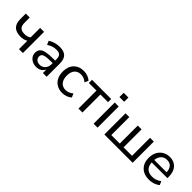

<svg xmlns="http://www.w3.org/2000/svg" viewBox="252 -1908 3124 3124"><g transform="rotate(45 1813.5 -346.5)"><path d="M389 0V-192Q334 -160 264 -160Q158 -160 108 -210.5Q58 -261 58 -363V-487H149V-370Q149 -300 179 -268Q209 -236 276 -236Q310 -236 336.5 -243Q363 -250 388 -268V-487H479V0Z M790 9Q740 9 700 -11Q660 -31 637 -65Q614 -99 614 -141Q614 -194 641 -225.5Q668 -257 732 -270.5Q796 -284 904 -284H937V-313Q937 -372 912.5 -398.5Q888 -425 832 -425Q790 -425 748 -412.5Q706 -400 663 -372L634 -437Q672 -464 727.5 -480Q783 -496 834 -496Q931 -496 978 -449.5Q1025 -403 1025 -304V0H939V-83Q921 -40 882 -15.5Q843 9 790 9ZM807 -57Q863 -57 900 -97Q937 -137 937 -198V-226H906Q828 -226 784.5 -219Q741 -212 722.5 -194.5Q704 -177 704 -146Q704 -107 731.5 -82Q759 -57 807 -57Z M1390 9Q1316 9 1262 -22.5Q1208 -54 1179 -111.5Q1150 -169 1150 -247Q1150 -362 1214.5 -429Q1279 -496 1390 -496Q1435 -496 1479.5 -480Q1524 -464 1554 -435L1524 -371Q1495 -398 1461 -410.5Q1427 -423 1396 -423Q1323 -423 1283 -377Q1243 -331 1243 -246Q1243 -161 1283 -112.5Q1323 -64 1396 -64Q1427 -64 1461 -77Q1495 -90 1524 -117L1554 -52Q1524 -23 1479 -7Q1434 9 1390 9Z M1757 0V-414H1582V-487H2023V-414H1848V0Z M2096 -604V-702H2205V-604ZM2105 0V-487H2196V0Z M2353 0V-487H2440V-73H2635V-487H2722V-73H2917V-487H3004V0Z M3385 9Q3267 9 3199 -58.5Q3131 -126 3131 -242Q3131 -318 3161 -375Q3191 -432 3244.5 -464Q3298 -496 3368 -496Q3467 -496 3524 -432Q3581 -368 3581 -256V-223H3219Q3224 -144 3266.5 -103.5Q3309 -63 3385 -63Q3428 -63 3468 -76Q3508 -89 3545 -119L3573 -56Q3540 -26 3488.5 -8.5Q3437 9 3385 9ZM3370 -430Q3304 -430 3265.5 -389Q3227 -348 3220 -281H3504Q3501 -352 3467 -391Q3433 -430 3370 -430Z"/></g></svg>

Font: Nunito Sans Medium
Style: Regular
Weight: 500
Designer: Vernon Adams
Foundry: Vernon Adams
Version: Version 3.101; ttfautohint (v1.8.4.7-5d5b);gftools[0.9.27]